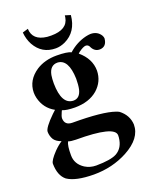

<svg xmlns="http://www.w3.org/2000/svg" viewBox="-159 -723 839 1050"><g transform="rotate(-20 260.5 -198.5)"><path d="M134.8 -634.8Q137.2 -566.4 219.7 -557.1Q231.4 -556.2 243.2 -556.2Q337.4 -556.2 348.6 -623Q349.6 -629.4 350.1 -634.8L381.8 -625Q373 -530.3 297.4 -494.6Q269.5 -481.9 243.2 -481.9Q162.6 -481.9 123 -552.7Q105.5 -585.4 102.1 -625ZM290 -288.1Q286.6 -403.3 223.1 -405.8Q179.7 -405.8 169.4 -353Q166 -332.5 166 -305.2Q167.5 -181.6 235.8 -180.2Q273.4 -180.2 284.7 -227.5Q290 -252.4 290 -288.1ZM174.8 24.9Q145.5 24.4 130.9 19Q119.6 40.5 120.1 96.2Q120.1 147.5 166.5 177.7Q195.8 195.8 231 195.8Q315.9 195.3 351.1 176.3Q393.6 152.3 399.4 93.8Q399.9 86.9 399.9 81.1Q398.9 24.9 174.8 24.9ZM466.8 -394Q437.5 -394 422.9 -421.9Q420.9 -425.8 419.9 -428.2Q413.1 -439.5 400.9 -439.9Q386.2 -439.9 358.4 -419.4Q352.5 -415 350.1 -412.1Q411.6 -360.4 412.1 -291Q411.1 -228 362.8 -185.1Q313.5 -142.6 231 -142.1Q180.2 -142.6 157.7 -152.8Q156.2 -149.9 153.3 -143.6Q143.6 -122.6 143.1 -110.8Q144 -69.3 188 -68.8Q363.3 -68.8 433.6 -43.9Q444.8 -40 451.2 -36.1Q498 0 501 55.2Q501 135.7 399.4 190.4Q310.5 237.8 203.1 237.8Q97.2 237.3 49.8 205.1Q12.2 175.3 11.2 106Q11.2 86.9 52.2 43.9Q76.2 19.5 98.1 5.9Q69.3 -4.4 57.1 -22Q44.4 -42.5 43.9 -67.9Q43.9 -91.3 105 -150.9Q114.7 -160.6 123 -167.5Q65.9 -198.7 49.8 -263.7Q45.9 -280.3 45.9 -295.9Q46.9 -367.7 113.8 -412.1Q163.6 -443.8 231.9 -443.8Q294.4 -443.4 315.9 -432.1Q362.3 -473.6 419.4 -487.3Q434.6 -490.7 446.8 -491.2Q485.8 -491.2 505.4 -460.4Q510.7 -450.7 511.2 -442.9Q507.3 -395.5 466.8 -394Z"/></g></svg>

Font: Linux Libertine O
Style: Bold
Weight: 700
Designer: Philipp H. Poll
Foundry: Philipp H. Poll
Version: Version 5.0.0